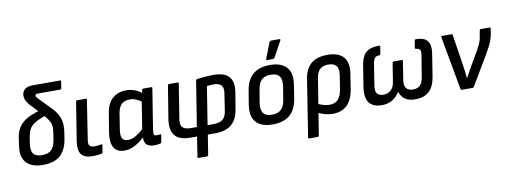

<svg xmlns="http://www.w3.org/2000/svg" viewBox="-68 -1091 4384 1661"><g transform="rotate(-10 2123.5 -260.5)"><path d="M230 11Q164 11 120.5 -12Q77 -35 59.5 -80.5Q42 -126 53 -192L64 -267Q71 -306 88.5 -336.5Q106 -367 134.5 -390.5Q163 -414 205 -432Q247 -450 301 -463L341 -413Q286 -394 252 -377.5Q218 -361 199 -342Q180 -323 171 -299.5Q162 -276 156 -243L148 -191Q139 -131 160 -102.5Q181 -74 235 -74Q290 -74 317.5 -100.5Q345 -127 355 -187L364 -245Q371 -285 367 -310.5Q363 -336 346 -362Q329 -388 293 -428L203 -524Q182 -548 173.5 -567.5Q165 -587 165 -609Q166 -643 189.5 -663Q213 -683 260 -683H499Q509 -683 508 -673L499 -615Q497 -605 487 -605H293Q280 -605 274 -601.5Q268 -598 268 -590Q268 -583 274 -576Q280 -569 291 -557L386 -459Q420 -424 438 -391Q456 -358 461 -321.5Q466 -285 459 -237L450 -178Q434 -81 380.5 -35Q327 11 230 11Z M669 11Q596 11 567.5 -24Q539 -59 551 -141L605 -479Q607 -489 617 -489H692Q702 -489 700 -479L647 -135Q641 -99 653 -84.5Q665 -70 697 -70Q712 -70 727 -72Q742 -74 755 -77Q766 -78 764 -66L754 -8Q753 1 744 3Q730 6 709.5 8.5Q689 11 669 11Z M945 11Q879 11 852.5 -35Q826 -81 839 -163L866 -328Q880 -418 928.5 -459Q977 -500 1048 -500Q1092 -500 1128.5 -484.5Q1165 -469 1188 -446L1178 -371Q1152 -392 1123 -404.5Q1094 -417 1064 -417Q1019 -417 992.5 -392Q966 -367 957 -311L935 -169Q928 -121 941 -97.5Q954 -74 991 -74Q1023 -74 1058.5 -94Q1094 -114 1146 -161L1139 -89Q1104 -57 1073 -34.5Q1042 -12 1010.5 -0.5Q979 11 945 11ZM1206 11Q1159 11 1137.5 -12Q1116 -35 1123 -86L1126 -107L1125 -131L1168 -403L1178 -433L1185 -479Q1187 -489 1196 -489H1266Q1277 -489 1275 -479L1218 -121Q1213 -90 1219 -80.5Q1225 -71 1241 -71Q1250 -71 1258 -71.5Q1266 -72 1273 -73Q1282 -75 1280 -65L1270 -6Q1269 4 1258 5Q1246 8 1234 9.5Q1222 11 1206 11Z M1564 185Q1554 185 1556 175L1583 0H1524Q1429 0 1390 -47.5Q1351 -95 1365 -189L1412 -479Q1414 -489 1424 -489H1498Q1509 -489 1507 -479L1459 -177Q1450 -124 1471 -102.5Q1492 -81 1541 -81H1596L1659 -478Q1660 -487 1671 -489Q1702 -494 1740.5 -497Q1779 -500 1819 -500Q1880 -500 1918 -480.5Q1956 -461 1971 -421.5Q1986 -382 1976 -320L1953 -180Q1939 -87 1887.5 -43.5Q1836 0 1742 0H1678L1650 175Q1648 185 1638 185ZM1690 -81H1747Q1797 -81 1824 -103.5Q1851 -126 1858 -175L1881 -326Q1890 -373 1869.5 -396Q1849 -419 1807 -419Q1790 -419 1774 -418Q1758 -417 1743 -415Z M2246 11Q2148 11 2102 -40.5Q2056 -92 2071 -189L2092 -316Q2123 -500 2311 -500Q2407 -500 2454.5 -450Q2502 -400 2487 -302L2468 -177Q2452 -81 2397.5 -35Q2343 11 2246 11ZM2255 -73Q2308 -73 2336 -99.5Q2364 -126 2373 -185L2391 -295Q2401 -358 2378.5 -387Q2356 -416 2302 -416Q2250 -416 2222.5 -389.5Q2195 -363 2186 -305L2167 -193Q2158 -134 2179 -103.5Q2200 -73 2255 -73ZM2293 -546Q2289 -546 2288 -549.5Q2287 -553 2289 -558L2343 -696Q2346 -702 2350 -704Q2354 -706 2360 -706H2431Q2437 -706 2438.5 -702Q2440 -698 2437 -693L2362 -556Q2357 -546 2345 -546Z M2536 185Q2525 185 2528 175L2606 -322Q2620 -411 2670.5 -455.5Q2721 -500 2816 -500Q2912 -500 2955.5 -451Q2999 -402 2984 -306L2964 -178Q2950 -83 2902.5 -36Q2855 11 2775 11Q2741 11 2703.5 0.5Q2666 -10 2641 -25L2651 -103Q2675 -88 2705 -79.5Q2735 -71 2761 -71Q2809 -71 2836 -100Q2863 -129 2872 -188L2891 -307Q2900 -365 2878 -390.5Q2856 -416 2809 -416Q2763 -416 2736.5 -393Q2710 -370 2701 -316L2622 175Q2620 185 2611 185Z M3205 11Q3155 11 3122.5 -9Q3090 -29 3078 -69Q3066 -109 3075 -168L3106 -363Q3114 -408 3131.5 -439Q3149 -470 3182 -485Q3215 -500 3270 -500Q3279 -500 3279 -490L3269 -429Q3267 -419 3259 -418Q3230 -418 3218 -403.5Q3206 -389 3201 -360L3171 -170Q3163 -120 3179.5 -98Q3196 -76 3235 -76Q3273 -76 3300 -99.5Q3327 -123 3334 -171L3360 -333Q3362 -344 3371 -344H3442Q3452 -344 3450 -333L3425 -170Q3417 -122 3436 -99Q3455 -76 3493 -76Q3535 -76 3557 -97.5Q3579 -119 3587 -170L3618 -360Q3623 -389 3614.5 -402.5Q3606 -416 3579 -418Q3571 -419 3571 -429L3582 -490Q3584 -500 3594 -500Q3669 -500 3695.5 -462Q3722 -424 3711 -355L3680 -159Q3667 -73 3623 -31Q3579 11 3498 11Q3442 11 3409.5 -12.5Q3377 -36 3364 -77H3362Q3341 -40 3301 -14.5Q3261 11 3205 11Z M3909 0Q3901 0 3899 -9L3814 -478Q3812 -489 3823 -489H3904Q3914 -489 3914 -481L3956 -207Q3961 -179 3964 -150.5Q3967 -122 3970 -92H3972Q3986 -119 4001.5 -146Q4017 -173 4032 -200L4091 -301Q4105 -325 4115 -345.5Q4125 -366 4132.5 -387.5Q4140 -409 4143 -434L4151 -479Q4153 -489 4161 -489H4239Q4249 -489 4247 -479L4241 -439Q4237 -410 4227 -382.5Q4217 -355 4203 -327Q4189 -299 4170 -267L4016 -8Q4012 0 4005 0Z"/></g></svg>

Font: Sofia Sans Semi Condensed SemiBold
Style: Italic
Weight: 600
Italic angle: -9°
Version: Version 4.100